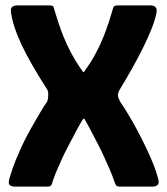

<svg xmlns="http://www.w3.org/2000/svg" viewBox="-20 -693 621 713"><path d="M425 -361Q417 -347 418 -337.5Q419 -328 427 -314Q434 -303 438 -297.5Q442 -292 448 -282Q472 -243 491.5 -206Q511 -169 526.5 -136Q542 -103 552.5 -75.5Q563 -48 568 -27Q572 -11 564.5 -5.5Q557 0 546 0H424Q417 0 413 -3Q409 -6 404 -21Q398 -39 388 -62.5Q378 -86 366 -112Q354 -138 341 -163Q328 -188 317 -209Q306 -230 298 -244Q294 -252 291.5 -252.5Q289 -253 284 -244Q271 -222 258.5 -198Q246 -174 233.5 -150.5Q221 -127 210.5 -104Q200 -81 191 -60Q182 -39 176 -21Q173 -8 169.5 -4Q166 0 156 0H36Q23 0 16.5 -5.5Q10 -11 14 -27Q16 -35 26 -65Q36 -95 57.5 -142.5Q79 -190 114 -249Q122 -263 133 -281.5Q144 -300 154 -314Q158 -319 159 -337Q160 -355 155 -361Q123 -411 99.5 -452Q76 -493 60 -527Q44 -561 34.5 -590Q25 -619 21 -645Q18 -662 25.5 -667.5Q33 -673 43 -673H162Q172 -673 176 -670.5Q180 -668 181 -660Q181 -660 185 -646.5Q189 -633 196.5 -610Q204 -587 215.5 -558Q227 -529 243 -498.5Q259 -468 279 -439Q281 -437 282 -435.5Q283 -434 286 -429Q289 -424 291.5 -426Q294 -428 295 -430Q298 -435 298 -435Q298 -435 301 -439Q321 -467 337 -497.5Q353 -528 364.5 -557Q376 -586 383.5 -609Q391 -632 395 -646Q399 -660 399 -660Q401 -668 405 -670.5Q409 -673 419 -673H540Q549 -673 556.5 -667.5Q564 -662 561 -645Q556 -619 542.5 -585Q529 -551 510 -513Q491 -475 469 -436Q447 -397 425 -361Z"/></svg>

Font: Glory ExtraBold
Style: Regular
Weight: 800
Designer: Robert Leuschke
Foundry: Robert Leuschke
Version: Version 1.011